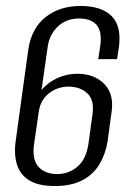

<svg xmlns="http://www.w3.org/2000/svg" viewBox="-20 -614 438 643"><path d="M163 9Q109 9 78 -10Q47 -29 36.5 -64Q26 -99 33 -145L75 -450Q86 -520 133 -557Q180 -594 250 -594Q320 -594 354 -560Q388 -526 378 -454L372 -416H309L316 -462Q322 -509 303.5 -530.5Q285 -552 245 -552Q202 -552 174 -525.5Q146 -499 140 -459L119 -312Q140 -338 172 -352.5Q204 -367 239 -367Q295 -367 328.5 -333.5Q362 -300 354 -241L340 -139Q333 -97 312.5 -63Q292 -29 255 -10Q218 9 163 9ZM170 -31Q210 -31 239 -55.5Q268 -80 276 -131L290 -233Q296 -279 273 -301Q250 -323 211 -324Q173 -324 144.5 -302Q116 -280 110 -241L94 -131Q87 -82 107.5 -57Q128 -32 170 -31Z"/></svg>

Font: Alumni Sans
Style: Italic
Weight: 400
Italic angle: -8°
Version: Version 1.016